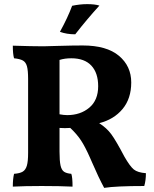

<svg xmlns="http://www.w3.org/2000/svg" viewBox="-20 -900 743 929"><path d="M686 -62Q686 -27 678 0Q541 0 484 9Q456 -43 426 -113L415 -138Q392 -190 372 -220.5Q352 -251 320 -281L294 -280L268 -281V-166Q268 -121 273 -99Q278 -77 290 -69Q302 -61 325 -59Q331 -43 331 3Q271 0 181 0Q99 0 42 3Q42 -35 48 -59Q76 -61 90 -69.5Q104 -78 110 -98.5Q116 -119 116 -160V-518Q116 -559 110.5 -579Q105 -599 91 -607Q77 -615 48 -618Q42 -638 42 -679Q135 -676 190 -676Q208 -676 264 -678Q334 -680 380 -680Q496 -680 555.5 -630Q615 -580 615 -501Q615 -423 573 -372.5Q531 -322 460 -304Q496 -281 518.5 -250.5Q541 -220 582 -142Q609 -95 627.5 -80Q646 -65 686 -62ZM455 -483Q455 -547 422 -582.5Q389 -618 325 -618Q293 -618 268 -610V-347Q289 -343 305 -343Q369 -343 412 -379Q455 -415 455 -483ZM270 -746Q308 -815 329 -872Q367 -880 402 -880Q439 -880 461 -873Q400 -806 344 -734Q303 -734 270 -746Z"/></svg>

Font: Vollkorn SC
Style: Bold
Weight: 700
Designer: Friedrich Althausen
Foundry: Friedrich Althausen
Version: Version 4.015